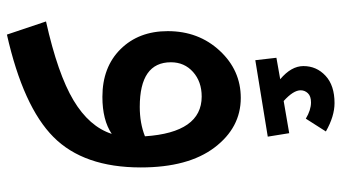

<svg xmlns="http://www.w3.org/2000/svg" viewBox="-236 -475 987 555"><g transform="rotate(90 257.5 -197.5)"><path d="M154 -442 147 -503 209 -514Q171 -546 171 -581Q171 -619 199 -645Q227 -671 278 -671Q316 -671 360 -646L323 -588Q298 -603 276 -603Q258 -603 249.5 -594Q241 -585 241 -573Q241 -552 272 -524L365 -540L375 -478ZM263 -400Q349 -400 406.5 -324Q464 -248 464 -111Q464 54 376 141.5Q288 229 80 276L42 163Q194 129 270 83.5Q346 38 367 -27Q327 0 260 0Q174 0 122 -52.5Q70 -105 70 -189Q70 -278 126.5 -339Q183 -400 263 -400ZM160 -198Q160 -108 289 -108Q336 -108 374 -123Q363 -287 259 -287Q216 -287 188 -262Q160 -237 160 -198Z"/></g></svg>

Font: FiraGO Medium
Style: Regular
Weight: 500
Designer: bBox Type
Foundry: bBox Type GmbH
Version: Version 1.001;PS 001.001;hotconv 1.0.88;makeotf.lib2.5.64775